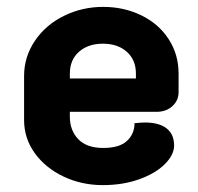

<svg xmlns="http://www.w3.org/2000/svg" viewBox="-20 -529 574 558"><path d="M50 -180V-308Q50 -364 81.5 -410.5Q113 -457 166 -483Q219 -509 280 -509Q340 -509 390.5 -484.5Q441 -460 470 -415.5Q499 -371 499 -315V-261Q499 -237 481 -220.5Q463 -204 435 -204H183V-190Q183 -150 207.5 -124.5Q232 -99 280 -99Q327 -99 349 -119.5Q371 -140 371 -171Q391 -173 401 -173Q442 -173 464 -156Q486 -139 486 -106Q486 -79 459 -52Q432 -25 384.5 -8Q337 9 279 9Q217 9 164.5 -16Q112 -41 81 -84Q50 -127 50 -180ZM375 -301V-315Q375 -355 348.5 -378.5Q322 -402 279 -402Q236 -402 209.5 -378.5Q183 -355 183 -315V-301Z"/></svg>

Font: K2D ExtraBold
Style: Regular
Weight: 800
Designer: Katatrad Aksorn Co.,Ltd.
Foundry: Cadson Demak Co.,Ltd.
Version: Version 1.000; ttfautohint (v1.6)